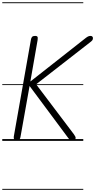

<svg xmlns="http://www.w3.org/2000/svg" viewBox="-25 -1246 842 1698"><path d="M123 0Q107 0 100.8 -11.8Q94.5 -23.5 97 -38.5L248.5 -895.5Q251 -911.5 259 -920Q267 -928.5 286 -928.5Q297.5 -928.5 302.8 -924.5Q308 -920.5 308.8 -912.2Q309.5 -904 307.5 -891.5L243.5 -525L735 -911.5Q748 -921.5 757.5 -925Q767 -928.5 775 -928.5Q786.5 -928.5 791.8 -922.5Q797 -916.5 797 -909Q797 -897.5 791.5 -890Q786 -882.5 772.5 -872.5L294.5 -500.5L628.5 -58.5Q644 -37.5 644 -26Q644 -15 635.5 -7.5Q627 0 615.5 0Q603 0 594.8 -7.2Q586.5 -14.5 578.5 -25.5L236.5 -485.5L157 -39.5Q155 -25.5 148.5 -12.8Q142 0 123 0ZM123 0Q107 0 100.8 -11.8Q94.5 -23.5 97 -38.5L248.5 -895.5Q251 -911.5 259 -920Q267 -928.5 286 -928.5Q297.5 -928.5 302.8 -924.5Q308 -920.5 308.8 -912.2Q309.5 -904 307.5 -891.5L243.5 -525L735 -911.5Q748 -921.5 757.5 -925Q767 -928.5 775 -928.5Q786.5 -928.5 791.8 -922.5Q797 -916.5 797 -909Q797 -897.5 791.5 -890Q786 -882.5 772.5 -872.5L294.5 -500.5L628.5 -58.5Q644 -37.5 644 -26Q644 -15 635.5 -7.5Q627 0 615.5 0Q603 0 594.8 -7.2Q586.5 -14.5 578.5 -25.5L236.5 -485.5L157 -39.5Q155 -25.5 148.5 -12.8Q142 0 123 0ZM-5 424.5H711.5V432.5H-5ZM-5 -16H711.5V0H-5ZM-5 -501.5H711.5V-493.5H-5ZM-5 -1226H711.5V-1218H-5Z"/></svg>

Font: Edu AU VIC WA NT Guides
Style: Regular
Weight: 400
Designer: Tina and Corey Anderson, Eben Sorkin, Mirko Velimirovic
Foundry: Google for Education
Version: Version 1.001